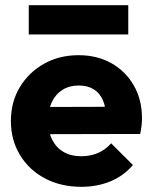

<svg xmlns="http://www.w3.org/2000/svg" viewBox="-20 -710 588 741"><path d="M294 11Q215 11 153.5 -21.5Q92 -54 57 -112Q22 -170 22 -243Q22 -316 56.5 -373.5Q91 -431 150 -464Q209 -497 283 -497Q355 -497 410 -466Q465 -435 496.5 -380Q528 -325 528 -254Q528 -241 526.5 -226.5Q525 -212 521 -193L102 -192V-297L456 -298L390 -254Q389 -296 377 -323.5Q365 -351 341.5 -365.5Q318 -380 284 -380Q248 -380 221.5 -363.5Q195 -347 180.5 -317Q166 -287 166 -244Q166 -201 181.5 -170.5Q197 -140 225.5 -123.5Q254 -107 293 -107Q329 -107 358 -119.5Q387 -132 409 -157L493 -73Q457 -31 406 -10Q355 11 294 11ZM91 -690H475V-577H91Z"/></svg>

Font: Outfit Thin
Style: Bold
Weight: 700
Version: Version 1.100;gftools[0.9.27]